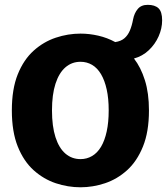

<svg xmlns="http://www.w3.org/2000/svg" viewBox="-20 -764 690 794"><path d="M313 10.5Q261 10.5 210.8 -6.2Q160.5 -23 119.2 -60Q78 -97 53.5 -158Q29 -219 29 -307.5Q29 -396 53.5 -456.8Q78 -517.5 119.2 -554.5Q160.5 -591.5 210.8 -608.2Q261 -625 313 -625Q349.5 -625 386.5 -616.5Q423.5 -608 456.5 -590Q480 -593.5 494.2 -605.5Q508.5 -617.5 517 -637.5Q525.5 -657.5 530.5 -684.5Q535.5 -710 549.8 -727Q564 -744 591 -744Q620.5 -744 635.5 -729.8Q650.5 -715.5 650.5 -680Q650.5 -646.5 636 -613.8Q621.5 -581 595.2 -556.2Q569 -531.5 534 -522Q562.5 -485.5 579.2 -432.2Q596 -379 596 -307.5Q596 -219 571.2 -158Q546.5 -97 505.5 -60Q464.5 -23 414.2 -6.2Q364 10.5 313 10.5ZM195 -307.5Q195 -241.5 209.5 -196.5Q224 -151.5 250.5 -128.8Q277 -106 313 -106Q339 -106 360.8 -118.8Q382.5 -131.5 397.8 -157Q413 -182.5 421.2 -220.2Q429.5 -258 429.5 -307.5Q429.5 -357 421.2 -394.2Q413 -431.5 397.8 -457.2Q382.5 -483 360.8 -495.8Q339 -508.5 313 -508.5Q277 -508.5 250.5 -485.5Q224 -462.5 209.5 -417.8Q195 -373 195 -307.5Z"/></svg>

Font: Sono ExtraLight Monospace
Style: Bold
Weight: 700
Version: Version 2.112